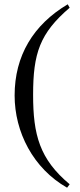

<svg xmlns="http://www.w3.org/2000/svg" viewBox="-20 -696 373 893"><path d="M304 161C164 44 134 -69 134 -255C134 -448 165 -541 304 -660L295 -676C135 -581 48 -437 48 -252C48 -82 134 87 292 177Z"/></svg>

Font: XITS Math
Style: Regular
Weight: 400
Designer: MicroPress Inc., with final additions and corrections provided by Coen Hoffman, Elsevier (retired)
Version: Version 1.108